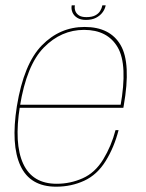

<svg xmlns="http://www.w3.org/2000/svg" viewBox="-20 -699 548 723"><path d="M191.5 4 193.5 -7Q102 -7 67.2 -82.8Q32.5 -158.5 55 -299Q80 -454 145.2 -520.2Q210.5 -586.5 296.5 -586.5Q385 -586.5 423.2 -520.8Q461.5 -455 433.5 -299L439.5 -304.5H51L49 -293H444.5Q445.5 -298 446 -301.5Q474 -461 434.2 -529.2Q394.5 -597.5 298.5 -597.5Q205.5 -597.5 137.5 -528Q69.5 -458.5 43.5 -299Q20.5 -153.5 57 -74.8Q93.5 4 191.5 4ZM193.5 -7 191.5 4Q248.5 4 297.2 -18.5Q346 -41 378 -92.8Q410 -144.5 426.5 -209H415Q399.5 -149.5 368.8 -99Q338 -48.5 291.5 -27.8Q245 -7 193.5 -7ZM303.5 -624Q326 -624 341.5 -632Q357 -640 366.2 -652.5Q375.5 -665 378 -679H365.5Q363.5 -668 357.2 -657.8Q351 -647.5 338.5 -641Q326 -634.5 305.5 -634.5Q287 -634.5 277 -641.2Q267 -648 263.5 -658Q260 -668 262 -679H250Q247.5 -665 252.8 -652.5Q258 -640 270.8 -632Q283.5 -624 303.5 -624Z"/></svg>

Font: Anybody UltraCondensed Thin Thin
Style: Italic
Weight: 250
Italic angle: -10°
Version: Version 1.111